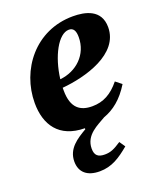

<svg xmlns="http://www.w3.org/2000/svg" viewBox="-132 -566 729 871"><g transform="rotate(-20 232.5 -130.5)"><path d="M199 221C258 221 299 193 346 154L327 126C294 148 275 157 247 157C215 157 199 145 199 112C199 45 263 20 301 -3C349 -20 393 -54 431 -116L402 -139C363 -91 322 -68 268 -68C212 -68 170 -93 170 -180C170 -184 170 -188 170 -193C284 -203 458 -251 458 -381C458 -467 382 -482 324 -482C141 -482 27 -330 27 -171C27 -66 78 13 202 14V19C156 46 105 77 105 140C105 191 138 221 199 221ZM173 -233C186 -339 235 -431 286 -431C309 -431 317 -413 317 -384C317 -300 253 -241 173 -233Z"/></g></svg>

Font: STIX Two Text
Style: Bold Italic
Weight: 700
Italic angle: -12°
Designer: Ross Mills, John Hudson & Paul Hanslow, Tiro Typeworks Ltd; with prior portions MicroPress Inc. and Coen Hoffman, Elsevi
Foundry: Tiro Typeworks Ltd
Version: Version 2.13 b171